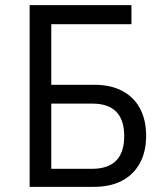

<svg xmlns="http://www.w3.org/2000/svg" viewBox="-20 -725 638 745"><path d="M95 0V-705H490V-631H179V-396H347Q409 -396 454 -372.5Q499 -349 523 -304.5Q547 -260 547 -198Q547 -136 522.5 -91.5Q498 -47 453 -23.5Q408 0 345 0ZM179 -70H336Q400 -70 431 -102Q462 -134 462 -197Q462 -260 431 -291.5Q400 -323 338 -323H179Z"/></svg>

Font: Nunito Sans 7pt Condensed
Style: Regular
Weight: 400
Width: 3
Designer: Vernon Adams
Foundry: Vernon Adams
Version: Version 3.101;gftools[0.9.27]